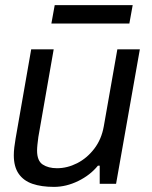

<svg xmlns="http://www.w3.org/2000/svg" viewBox="-20 -719 596 751"><path d="M191 12Q142 12 107 0Q72 -12 53 -39.5Q34 -67 34 -112Q34 -126 36 -143Q38 -160 41 -177L102 -526H190L130 -183Q128 -168 126.5 -154Q125 -140 125 -130Q125 -90 147 -75.5Q169 -61 203 -61Q243 -61 281.5 -80.5Q320 -100 348.5 -137Q377 -174 386 -225L439 -526H527L434 0H370V-71H363Q333 -34 286 -11Q239 12 191 12ZM181 -627 194 -699H499L486 -627Z"/></svg>

Font: Archivo VF Beta
Style: Italic
Weight: 400
Italic angle: -10°
Designer: Hector Gatti
Foundry: Omnibus-Type
Version: Version 1.002